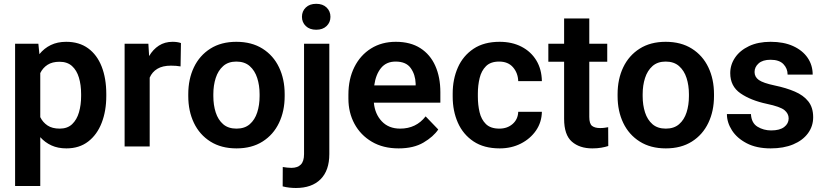

<svg xmlns="http://www.w3.org/2000/svg" viewBox="-20 -753 4240 987"><path d="M526.4 -269.5V-259.3Q526.4 -182.6 502.7 -121.6Q479 -60.5 433.3 -25.4Q387.7 9.8 321.3 9.8Q277.8 9.8 244.6 -5.4Q211.4 -20.5 187 -47.9V203.1H57.6V-528.3H177.2L182.6 -474.6Q207 -504.9 241.2 -521.5Q275.4 -538.1 320.3 -538.1Q387.2 -538.1 433.1 -504.6Q479 -471.2 502.7 -410.6Q526.4 -350.1 526.4 -269.5ZM397 -259.3V-269.5Q397 -316.4 385.7 -354Q374.5 -391.6 350.1 -413.6Q325.7 -435.5 286.1 -435.5Q248.5 -435.5 224.4 -419.9Q200.2 -404.3 187 -377.4V-150.9Q200.2 -124 224.4 -107.9Q248.5 -91.8 287.1 -91.8Q326.7 -91.8 350.8 -114.7Q375 -137.7 386 -175.8Q397 -213.9 397 -259.3Z M910.2 -531.7 908.2 -411.6Q885.7 -415.5 858.9 -415.5Q815.9 -415.5 789.1 -399.4Q762.2 -383.3 749.5 -354V0H620.6V-528.3H742.7L746.6 -464.8Q766.6 -499 796.9 -518.6Q827.1 -538.1 867.2 -538.1Q892.1 -538.1 910.2 -531.7Z M947.8 -258.8V-269Q947.8 -346.2 976.8 -407Q1005.9 -467.8 1061.3 -502.9Q1116.7 -538.1 1194.8 -538.1Q1273.9 -538.1 1329.6 -502.9Q1385.3 -467.8 1414.3 -407Q1443.4 -346.2 1443.4 -269V-258.8Q1443.4 -182.1 1414.3 -121.3Q1385.3 -60.5 1329.8 -25.4Q1274.4 9.8 1195.8 9.8Q1117.2 9.8 1061.5 -25.4Q1005.9 -60.5 976.8 -121.3Q947.8 -182.1 947.8 -258.8ZM1076.7 -269V-258.8Q1076.7 -212.9 1088.9 -175Q1101.1 -137.2 1127.2 -114.5Q1153.3 -91.8 1195.8 -91.8Q1237.8 -91.8 1263.9 -114.5Q1290 -137.2 1302.2 -175Q1314.5 -212.9 1314.5 -258.8V-269Q1314.5 -314 1302.2 -352.1Q1290 -390.1 1263.7 -413.3Q1237.3 -436.5 1194.8 -436.5Q1153.3 -436.5 1127.2 -413.3Q1101.1 -390.1 1088.9 -352.1Q1076.7 -314 1076.7 -269Z M1532.2 -666.5Q1532.2 -695.3 1552 -714.4Q1571.8 -733.4 1605.5 -733.4Q1639.2 -733.4 1658.9 -714.4Q1678.7 -695.3 1678.7 -666.5Q1678.7 -638.2 1658.9 -619.1Q1639.2 -600.1 1605.5 -600.1Q1571.8 -600.1 1552 -619.1Q1532.2 -638.2 1532.2 -666.5ZM1543 -528.3H1672.9V39.1Q1672.9 123.5 1627.9 168.5Q1583 213.4 1501 213.4Q1484.4 213.4 1467 211.4Q1449.7 209.5 1433.1 205.1L1433.6 105.5Q1444.8 107.4 1456.1 108.6Q1467.3 109.9 1478 109.9Q1509.8 109.9 1526.4 93Q1543 76.2 1543 39.1Z M2029.3 9.8Q1949.2 9.8 1891.4 -24.4Q1833.5 -58.6 1802.2 -116.5Q1771 -174.3 1771 -246.1V-265.6Q1771 -347.2 1801.8 -408.4Q1832.5 -469.7 1887.5 -503.9Q1942.4 -538.1 2014.6 -538.1Q2089.8 -538.1 2140.9 -505.4Q2191.9 -472.7 2217.8 -414.3Q2243.7 -356 2243.7 -279.3V-225.1H1901.9Q1907.2 -167 1942.6 -129.4Q1978 -91.8 2037.1 -91.8Q2119.1 -91.8 2168 -154.8L2232.9 -87.4Q2208 -50.3 2157.2 -20.3Q2106.4 9.8 2029.3 9.8ZM2013.7 -436.5Q1965.8 -436.5 1938.7 -403.3Q1911.6 -370.1 1903.8 -314H2116.7V-323.7Q2115.2 -369.6 2091.3 -403.1Q2067.4 -436.5 2013.7 -436.5Z M2546.9 -91.8Q2587.9 -91.8 2615.2 -115.7Q2642.6 -139.6 2644 -178.2H2765.6Q2764.6 -124.5 2735.4 -82Q2706.1 -39.6 2657.5 -14.9Q2608.9 9.8 2548.8 9.8Q2467.8 9.8 2414.1 -26.1Q2360.4 -62 2333.7 -122.3Q2307.1 -182.6 2307.1 -256.3V-272Q2307.1 -345.7 2333.7 -406Q2360.4 -466.3 2414.1 -502.2Q2467.8 -538.1 2548.3 -538.1Q2612.3 -538.1 2660.9 -512.9Q2709.5 -487.8 2737.1 -442.4Q2764.6 -397 2765.6 -335.9H2644Q2642.6 -377.9 2617.2 -407.2Q2591.8 -436.5 2545.9 -436.5Q2502 -436.5 2478.3 -412.8Q2454.6 -389.2 2445.6 -351.6Q2436.5 -314 2436.5 -272V-256.3Q2436.5 -213.9 2445.3 -176.3Q2454.1 -138.7 2478 -115.2Q2502 -91.8 2546.9 -91.8Z M3101.6 -528.3V-435.5H3009.3V-152.3Q3009.3 -116.7 3023.7 -105.7Q3038.1 -94.7 3064.9 -94.7Q3077.6 -94.7 3088.4 -96.2Q3099.1 -97.7 3106.4 -99.1L3106.9 -2.4Q3090.8 2.9 3070.6 6.3Q3050.3 9.8 3024.9 9.8Q2959.5 9.8 2919.7 -24.9Q2879.9 -59.6 2879.9 -142.1V-435.5H2798.8V-528.3H2879.9V-658.2H3009.3V-528.3Z M3154.8 -258.8V-269Q3154.8 -346.2 3183.8 -407Q3212.9 -467.8 3268.3 -502.9Q3323.7 -538.1 3401.9 -538.1Q3481 -538.1 3536.6 -502.9Q3592.3 -467.8 3621.3 -407Q3650.4 -346.2 3650.4 -269V-258.8Q3650.4 -182.1 3621.3 -121.3Q3592.3 -60.5 3536.9 -25.4Q3481.4 9.8 3402.8 9.8Q3324.2 9.8 3268.6 -25.4Q3212.9 -60.5 3183.8 -121.3Q3154.8 -182.1 3154.8 -258.8ZM3283.7 -269V-258.8Q3283.7 -212.9 3295.9 -175Q3308.1 -137.2 3334.2 -114.5Q3360.4 -91.8 3402.8 -91.8Q3444.8 -91.8 3470.9 -114.5Q3497.1 -137.2 3509.3 -175Q3521.5 -212.9 3521.5 -258.8V-269Q3521.5 -314 3509.3 -352.1Q3497.1 -390.1 3470.7 -413.3Q3444.3 -436.5 3401.9 -436.5Q3360.4 -436.5 3334.2 -413.3Q3308.1 -390.1 3295.9 -352.1Q3283.7 -314 3283.7 -269Z M4034.2 -144.5Q4034.2 -168.9 4012.7 -186.8Q3991.2 -204.6 3921.9 -219.2Q3839.4 -236.8 3786.6 -273.2Q3733.9 -309.6 3733.9 -377Q3733.9 -420.4 3758.8 -457Q3783.7 -493.7 3830.3 -515.9Q3877 -538.1 3941.4 -538.1Q4008.8 -538.1 4057.1 -516.1Q4105.5 -494.1 4131.6 -456.1Q4157.7 -418 4157.7 -369.6H4028.8Q4028.8 -400.9 4007.3 -423.3Q3985.8 -445.8 3940.9 -445.8Q3900.9 -445.8 3879.9 -427.2Q3858.9 -408.7 3858.9 -382.8Q3858.9 -357.4 3880.9 -341.8Q3902.8 -326.2 3962.9 -313.5Q4021.5 -301.3 4065.9 -282.2Q4110.4 -263.2 4135.3 -231.7Q4160.2 -200.2 4160.2 -150.4Q4160.2 -104 4133.3 -67.6Q4106.4 -31.2 4057.4 -10.7Q4008.3 9.8 3941.9 9.8Q3869.1 9.8 3818.8 -16.4Q3768.6 -42.5 3742.7 -83Q3716.8 -123.5 3716.8 -166.5H3840.3Q3842.8 -120.6 3874 -101.6Q3905.3 -82.5 3944.3 -82.5Q3988.3 -82.5 4011.2 -100.1Q4034.2 -117.7 4034.2 -144.5Z"/></svg>

Font: Vazirmatn RD FD SemiBold
Style: Regular
Weight: 600
Designer: Saber Rastikerdar
Foundry: Saber Rastikerdar
Version: Version 33.003